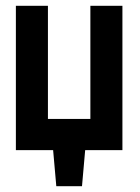

<svg xmlns="http://www.w3.org/2000/svg" viewBox="-20 -520 484 665"><path d="M404 -500H293V-108H146V-500H35V0H164L175 125H264L275 0H404Z"/></svg>

Font: Advent Pro
Style: Regular
Weight: 400
Designer: VivaRado, Andreas Kalpakidis
Foundry: VivaRado, Andreas Kalpakidis
Version: Version 3.000